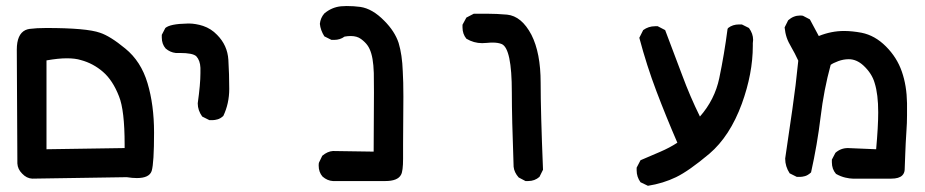

<svg xmlns="http://www.w3.org/2000/svg" viewBox="-20 -468 3040 631"><path d="M35.2 -304.7Q35.2 -355.5 63.5 -369.1Q70.3 -372.1 77.1 -373Q99.6 -376 131.8 -376Q264.6 -376 308.6 -360.4Q341.8 -349.6 391.6 -308.6Q443.4 -266.6 464.8 -194.8Q486.3 -123 486.3 -32.2Q486.3 67.4 478.5 93.8Q470.7 117.2 429.7 117.2Q415 117.2 396.5 114.3L85.9 119.1Q67.4 118.2 52.7 102.5Q38.1 87.9 37.1 69.3ZM389.6 6.8Q389.6 -105.5 371.1 -151.4Q350.6 -204.1 318.4 -231.9Q286.1 -259.8 246.1 -270.5Q227.5 -276.4 199.7 -276.4Q171.9 -276.4 132.8 -269.5V22.5L389.6 18.6Q389.6 12.7 389.6 6.8Z M629.9 -128.9Q638.7 -191.4 638.7 -227.5Q638.7 -234.4 638.7 -245.1Q637.7 -269.5 625 -283.2Q613.3 -293.9 571.3 -293.9Q565.4 -293.9 558.6 -293.9Q558.6 -293.9 557.6 -293.9Q539.1 -295.9 524.4 -308.6Q511.7 -323.2 511.7 -344.7Q511.7 -347.7 511.7 -353.5L523.4 -376Q539.1 -389.6 595.7 -390.6Q597.7 -390.6 604.5 -390.6Q611.3 -390.6 623.5 -388.7Q635.7 -386.7 647.5 -382.8Q673.8 -374 693.4 -353.5Q727.5 -319.3 730.5 -271.5Q733.4 -223.6 733.4 -175.8Q733.4 -127.9 713.9 -86.9Q704.1 -78.1 694.8 -75.7Q685.5 -73.2 679.7 -73.2Q673.8 -73.2 668 -73.2L644.5 -85Q629.9 -105.5 629.9 -127.9Z M1304.7 4.9V53.7Q1304.7 94.7 1297.9 106.4Q1287.1 127 1246.1 127H1074.2Q1055.7 126 1040 112.3Q1027.3 97.7 1027.3 76.2Q1027.3 68.4 1028.3 66.4L1039.1 43.9Q1056.6 29.3 1074.2 28.3L1208 30.3Q1209 -114.3 1209 -164.6Q1209 -214.8 1208.5 -228Q1208 -241.2 1207 -252.9Q1203.1 -297.9 1187.5 -319.3Q1179.7 -330.1 1166.5 -339.8Q1153.3 -349.6 1132.8 -349.6Q1123 -349.6 1112.3 -347.7Q1097.7 -336.9 1078.1 -336.9Q1075.2 -336.9 1069.3 -336.9L1045.9 -348.6Q1033.2 -369.1 1031.2 -389.6Q1033.2 -409.2 1045.9 -423.8Q1070.3 -444.3 1100.6 -447.3Q1111.3 -448.2 1119.1 -448.2Q1142.6 -448.2 1164.1 -445.3Q1204.1 -439.5 1243.2 -399.4Q1277.3 -365.2 1290 -327.1Q1301.8 -288.1 1303.7 -233.4Q1305.7 -200.2 1305.7 -150.4Z M1668 80.1Q1662.1 -81.1 1662.1 -165Q1662.1 -308.6 1628.9 -323.2Q1617.2 -328.1 1598.6 -328.1Q1589.8 -328.1 1581.5 -327.1Q1573.2 -326.2 1564.5 -326.2Q1537.1 -326.2 1512.7 -340.8Q1500 -356.4 1500 -377.9Q1500 -380.9 1500 -386.7L1512.7 -410.2L1537.1 -422.9Q1551.8 -422.9 1581.5 -422.9Q1611.3 -422.9 1646.5 -419.9Q1694.3 -415 1726.6 -353.5Q1756.8 -293.9 1756.8 -196.3Q1756.8 -100.6 1764.6 89.8L1752.9 113.3Q1737.3 127 1715.8 127Q1712.9 127 1707 127L1684.6 115.2Q1669.9 98.6 1668 80.1Z M2072.3 91.8Q2072.3 88.9 2072.3 83L2085 58.6Q2119.1 43.9 2149.9 30.8Q2180.7 17.6 2206.1 1Q2168.9 -85 2137.2 -168.5Q2105.5 -252 2081.1 -343.8L2093.8 -369.1Q2111.3 -381.8 2132.8 -381.8Q2135.7 -381.8 2141.6 -381.8L2166 -369.1Q2196.3 -290 2222.2 -220.2Q2248 -150.4 2280.3 -85Q2329.1 -140.6 2343.8 -210.9Q2360.4 -290 2371.1 -373L2373 -376Q2387.7 -387.7 2409.2 -387.7Q2412.1 -387.7 2418 -387.7L2441.4 -376Q2455.1 -357.4 2455.1 -336.9Q2455.1 -332 2454.1 -326.2Q2454.1 -322.3 2454.1 -317.4Q2454.1 -226.6 2418 -127Q2378.9 -20.5 2311.5 37.1Q2244.1 93.8 2201.7 114.3Q2159.2 134.8 2109.4 142.6L2085 130.9Q2072.3 113.3 2072.3 91.8Z M2670.9 -349.6Q2711.9 -366.2 2753.9 -366.2Q2780.3 -366.2 2811.5 -360.4Q2855.5 -351.6 2891.6 -315.4Q2927.7 -279.3 2943.8 -232.9Q2960 -186.5 2960.9 -128.9Q2960.9 -115.2 2960.9 -89.4Q2960.9 -63.5 2959 -38.1Q2956.1 5.9 2955.1 37.6Q2954.1 69.3 2953.1 90.8Q2952.1 101.6 2945.3 108.4Q2934.6 119.1 2909.2 119.1Q2906.2 119.1 2903.3 119.1H2795.9Q2792 119.1 2782.7 119.1Q2773.4 119.1 2758.3 115.7Q2743.2 112.3 2727.5 103.5Q2713.9 87.9 2713.9 65.4Q2713.9 62.5 2713.9 56.6L2725.6 34.2Q2743.2 18.6 2766.6 18.6L2859.4 22.5Q2866.2 -52.7 2866.2 -98.6Q2866.2 -158.2 2854.5 -195.3Q2845.7 -226.6 2817.4 -252.9Q2794.9 -273.4 2769.5 -273.4Q2752 -273.4 2734.9 -267.1Q2717.8 -260.7 2710 -254.9Q2687.5 -172.9 2676.8 -83Q2666 6.8 2645.5 98.6Q2634.8 108.4 2625.5 110.8Q2616.2 113.3 2610.4 113.3Q2604.5 113.3 2598.6 113.3L2575.2 101.6Q2560.5 79.1 2560.5 53.7V52.7L2584 -108.4Q2595.7 -188.5 2603.5 -268.6Q2591.8 -293.9 2581.1 -312Q2570.3 -330.1 2565.4 -344.7Q2560.5 -359.4 2558.6 -377.9L2570.3 -401.4Q2587.9 -417 2609.4 -417Q2617.2 -417 2619.1 -416L2641.6 -404.3Z"/></svg>

Font: JasonHandwriting2
Style: SemiBold
Weight: 600
Version: Version 1.04.7